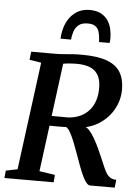

<svg xmlns="http://www.w3.org/2000/svg" viewBox="-65 -1063 807 1113"><g transform="rotate(5 339.0 -507.0)"><path d="M3.5 0 8 -43.5 75 -57 157.5 -684.5 89 -695.5 94.5 -743H231.5Q259 -743 281.8 -745Q304.5 -747 329.5 -749Q354.5 -751 388 -751Q480.5 -751 535 -730.8Q589.5 -710.5 613.5 -670.8Q637.5 -631 638 -573Q638.5 -511 609.2 -457.2Q580 -403.5 528 -369Q476 -334.5 408 -329L435 -337Q451 -338 468 -319.5Q485 -301 500.8 -273.2Q516.5 -245.5 529 -218Q541.5 -190.5 549 -173.5Q563 -141 573 -117.2Q583 -93.5 593 -77.8Q603 -62 616.5 -54.2Q630 -46.5 650.5 -46L645 0H502Q491.5 0 480.5 -12.8Q469.5 -25.5 458 -49.8Q446.5 -74 433.5 -108.5Q421 -143 408.2 -178.8Q395.5 -214.5 382.8 -246Q370 -277.5 357.8 -298.8Q345.5 -320 334 -325.5Q331.5 -325 318.5 -324.8Q305.5 -324.5 287.8 -324.5Q270 -324.5 252.8 -324.8Q235.5 -325 224.5 -325L231.5 -382.5Q241.5 -382.5 258 -382.2Q274.5 -382 292.5 -382Q310.5 -382 324.5 -382Q338.5 -382 342.5 -382Q381 -384.5 411.8 -399Q442.5 -413.5 463.8 -438.2Q485 -463 495.8 -497.8Q506.5 -532.5 505 -576Q503 -636.5 469 -666.2Q435 -696 362 -696Q352.5 -696 333.2 -695Q314 -694 294.8 -691.2Q275.5 -688.5 265 -683.5L289.5 -723L202.5 -57L293.5 -43.5L290 0ZM411.5 -1013.5Q452 -1013.5 478 -999.2Q504 -985 518.8 -962.2Q533.5 -939.5 539.2 -912.8Q545 -886 545 -860.5Q545 -853.5 544.5 -846.2Q544 -839 542.5 -833H481Q481 -837.5 480.8 -842.5Q480.5 -847.5 480 -852Q478.5 -874.5 472.8 -893.2Q467 -912 452 -923.2Q437 -934.5 407.5 -934.5Q371.5 -934.5 353 -918.2Q334.5 -902 327.2 -878.5Q320 -855 318.5 -833H257.5Q257.5 -840.5 258.2 -847.8Q259 -855 260 -862Q266 -904.5 285.2 -938.8Q304.5 -973 336.2 -993.2Q368 -1013.5 411.5 -1013.5Z"/></g></svg>

Font: Merriweather 20pt SemiBold
Style: Italic
Weight: 600
Italic angle: -7.8°
Version: Version 2.101